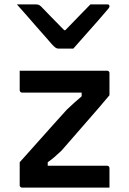

<svg xmlns="http://www.w3.org/2000/svg" viewBox="-20 -857 590 877"><path d="M315 -635Q298 -635 281 -635Q264 -635 247 -635Q240 -635 234 -639Q228 -643 215 -657Q208 -666 189.5 -686.5Q171 -707 147.5 -734Q124 -761 100.5 -788Q77 -815 57 -837Q78 -837 98.5 -837Q119 -837 140 -837Q151 -837 156.5 -835Q162 -833 169 -826Q181 -813 213 -780.5Q245 -748 294 -698L247 -719H303L257 -697Q305 -746 336.5 -779Q368 -812 393 -837H470Q474 -837 476 -836Q478 -835 479 -833Q480 -831 480 -828Q480 -824 476.5 -819.5Q473 -815 460 -800Q449 -787 429 -764Q409 -741 386.5 -716Q364 -691 345 -669Q326 -647 315 -635ZM70 -534H469Q473 -534 475 -532.5Q477 -531 478.5 -529Q480 -527 480 -523V-422Q454 -391 430 -363Q406 -335 383 -309Q360 -283 339 -258.5Q318 -234 298.5 -212Q279 -190 261 -169Q242 -151 228 -139Q214 -127 198 -116V-100Q221 -100 243.5 -100Q266 -100 288 -100H469Q474 -100 477 -97Q480 -94 480 -89Q480 -67 480 -44.5Q480 -22 480 0H81Q78 0 75.5 -1.5Q73 -3 71.5 -5Q70 -7 70 -11V-116Q113 -164 150.5 -206Q188 -248 221 -285Q254 -322 285 -356Q303 -373 319 -387.5Q335 -402 353 -417V-434Q325 -434 298 -434Q271 -434 244 -434H81Q78 -434 75.5 -435.5Q73 -437 71.5 -439.5Q70 -442 70 -445Q70 -467 70 -489.5Q70 -512 70 -534Z"/></svg>

Font: Recursive Medium
Style: Regular
Weight: 500
Version: Version 1.085